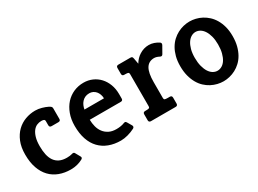

<svg xmlns="http://www.w3.org/2000/svg" viewBox="-31 -995 1999 1485"><g transform="rotate(-30 969.0 -252.5)"><path d="M408.2 -37.1Q413.1 -28.8 411.6 -22.9Q410.2 -17.1 401.9 -12.2Q379.9 0 352.8 7.1Q325.7 14.2 294.9 14.2Q239.3 14.2 193.1 -3.2Q147 -20.5 114 -55.2Q81.1 -89.8 63 -141.6Q44.9 -193.4 44.9 -262.2Q44.9 -327.6 64.7 -376Q84.5 -424.3 117.4 -456.1Q150.4 -487.8 192.9 -503.4Q235.4 -519 280.8 -519Q309.6 -519 338.4 -510.7Q367.2 -502.4 387.7 -492.2Q400.4 -485.4 406.2 -480Q412.1 -474.6 412.1 -463.9V-369.6Q412.1 -351.1 393.1 -351.1H332Q313 -351.1 313 -370.1V-407.2Q313 -420.9 299.8 -423.8Q295.9 -424.8 291 -425.3Q286.1 -425.8 282.2 -425.8Q261.7 -425.8 242.4 -417.5Q223.1 -409.2 208.3 -389.9Q193.4 -370.6 184.1 -339.4Q174.8 -308.1 174.8 -262.2Q174.8 -220.2 182.1 -186.5Q189.5 -152.8 205.8 -129.2Q222.2 -105.5 248.8 -92.8Q275.4 -80.1 314 -80.1Q340.8 -80.1 359.9 -85.9Q369.1 -88.9 375 -87.6Q380.9 -86.4 384.8 -79.1Z M790.5 -335Q790 -354.5 783.9 -371.1Q777.8 -387.7 767.3 -399.9Q756.8 -412.1 742.4 -418.9Q728 -425.8 710.4 -425.8Q688.5 -425.8 672.1 -418Q655.8 -410.2 644.3 -397.2Q632.8 -384.3 626 -368.2Q619.1 -352.1 616.2 -335ZM874.5 -44.9Q878.9 -37.6 877.2 -30.5Q875.5 -23.4 867.2 -19Q837.9 -3.9 804.7 5.1Q771.5 14.2 742.2 14.2Q683.6 14.2 636.5 -3.7Q589.4 -21.5 556.2 -56.2Q522.9 -90.8 505.1 -142.6Q487.3 -194.3 487.3 -262.2Q487.3 -321.3 504.9 -368.9Q522.5 -416.5 552.7 -449.7Q583 -482.9 624 -501Q665 -519 712.4 -519Q754.4 -519 790.3 -503.2Q826.2 -487.3 852.3 -459Q878.4 -430.7 893.3 -391.4Q908.2 -352.1 908.2 -305.2V-265.1Q908.2 -246.1 889.2 -246.1H612.3Q612.8 -213.9 620.6 -183.8Q628.4 -153.8 645.8 -130.9Q663.1 -107.9 690.2 -94Q717.3 -80.1 756.3 -80.1Q776.9 -80.1 795.2 -83.3Q813.5 -86.4 826.2 -91.8Q835.9 -95.7 841.3 -94Q846.7 -92.3 851.6 -84Z M1256.3 -18.6Q1256.3 -10.3 1251.7 -5.1Q1247.1 0 1237.3 0H1017.1Q998 0 998 -19V-71.8Q998 -80.6 1002.4 -85.7Q1006.8 -90.8 1017.1 -90.8H1025.4Q1045.9 -90.8 1052.5 -94.2Q1059.1 -97.7 1059.1 -108.9V-396Q1059.1 -407.2 1052.5 -410.6Q1045.9 -414.1 1025.4 -414.1H1017.1Q998 -414.1 998 -433.1V-485.8Q998 -504.9 1017.1 -504.9H1123Q1132.8 -504.9 1137.7 -501.7Q1142.6 -498.5 1145 -485.8L1154.3 -434.1Q1165 -452.6 1179.9 -468.3Q1194.8 -483.9 1212.9 -495.1Q1231 -506.3 1251.7 -512.7Q1272.5 -519 1295.4 -519Q1318.8 -519 1340.3 -511.5Q1361.8 -503.9 1380.4 -492.2Q1396 -482.4 1386.2 -464.8L1352.1 -404.8Q1343.3 -388.7 1326.2 -397.9Q1315.4 -403.8 1303.5 -407.5Q1291.5 -411.1 1280.3 -411.1Q1231.9 -410.2 1209 -371.6Q1186 -333 1186 -251V-108.9Q1186 -97.7 1192.4 -94.2Q1198.7 -90.8 1219.7 -90.8H1237.3Q1256.3 -90.8 1256.3 -71.8Z M1893.1 -254.9Q1893.1 -206.5 1883.1 -168Q1873 -129.4 1856 -99.4Q1838.9 -69.3 1815.9 -47.9Q1793 -26.4 1766.8 -12.7Q1740.7 1 1713.1 7.6Q1685.5 14.2 1659.2 14.2Q1632.8 14.2 1605.2 7.6Q1577.6 1 1551.5 -12.7Q1525.4 -26.4 1502.4 -47.9Q1479.5 -69.3 1462.4 -99.4Q1445.3 -129.4 1435.3 -168Q1425.3 -206.5 1425.3 -254.9Q1425.3 -301.8 1435.3 -339.4Q1445.3 -377 1462.4 -406.5Q1479.5 -436 1502.4 -457.3Q1525.4 -478.5 1551.5 -492.2Q1577.6 -505.9 1605.2 -512.5Q1632.8 -519 1659.2 -519Q1685.5 -519 1713.1 -512.5Q1740.7 -505.9 1766.6 -492.2Q1792.5 -478.5 1815.4 -457.3Q1838.4 -436 1855.7 -406.5Q1873 -377 1883.1 -339.4Q1893.1 -301.8 1893.1 -254.9ZM1763.2 -254.9Q1763.2 -296.9 1754.6 -328.6Q1746.1 -360.4 1731.7 -382.1Q1717.3 -403.8 1698.5 -414.8Q1679.7 -425.8 1659.2 -425.8Q1639.2 -425.8 1620.4 -414.8Q1601.6 -403.8 1587.2 -382.1Q1572.8 -360.4 1564 -328.6Q1555.2 -296.9 1555.2 -254.9Q1555.2 -211.9 1563.7 -179.2Q1572.3 -146.5 1586.4 -124.5Q1600.6 -102.5 1619.4 -91.3Q1638.2 -80.1 1659.2 -80.1Q1679.7 -80.1 1698.7 -91.3Q1717.8 -102.5 1731.9 -124.5Q1746.1 -146.5 1754.6 -179.2Q1763.2 -211.9 1763.2 -254.9Z"/></g></svg>

Font: New Telegraph
Style: Bold
Weight: 700
Designer: Frank Baranowski
Foundry: Frank Baranowski
Version: Version 3.001